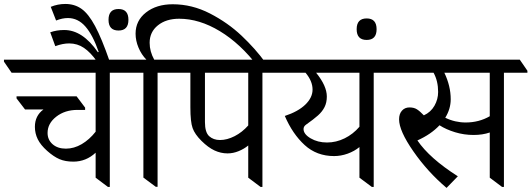

<svg xmlns="http://www.w3.org/2000/svg" viewBox="-62 -916 2619 946"><path d="M594.7 -557.6H479V4.9H469.7L409.2 -40.5V-163.6Q361.8 -119.6 299.3 -119.6Q259.8 -119.6 231.2 -131.8Q202.6 -144 170.4 -172.6Q138.2 -201.2 124 -230Q109.9 -258.8 109.9 -291Q109.9 -345.7 151.9 -376.5H61.5L19.5 -431.2V-441.4H315.4L357.4 -385.7V-374.5H319.8Q257.8 -374.5 215.1 -341.1Q172.4 -307.6 172.4 -261.2Q172.4 -227.1 197.3 -205.3Q222.2 -183.6 262.7 -183.6Q302.7 -183.6 340.6 -205.8Q378.4 -228 409.2 -267.1V-557.6H-4.9L-42.5 -612.3V-622.1H557.1L594.7 -567.4Z M278.8 -702.1Q247.1 -702.1 210.4 -688.5L185.5 -756.8Q216.8 -768.1 253.4 -768.1Q344.2 -769 420.4 -658.7L424.3 -660.2Q395.5 -743.2 358.9 -785.2Q322.3 -827.1 272.5 -827.1Q245.1 -827.1 214.4 -814.9L188 -882.3Q222.7 -896.5 259.8 -896.5Q305.7 -896.5 339.8 -872.3Q374 -848.1 406.5 -787.6Q439 -727.1 478 -614.7H414.6Q384.3 -657.7 351.8 -679.9Q319.3 -702.1 278.8 -702.1ZM472.7 -818.4Q472.7 -871.6 522 -871.6Q570.8 -871.6 570.8 -818.4Q570.8 -765.6 522 -765.6Q472.7 -765.6 472.7 -818.4Z M644.5 -41V-557.6H557.1L519.5 -612.3V-622.1H659.2Q634.8 -647 620.4 -681.4Q606 -715.8 606 -750Q606 -814.5 657.5 -854.7Q709 -895 789.1 -895Q884.3 -895 972.4 -849.6Q1060.5 -804.2 1128.2 -740.2Q1195.8 -676.3 1244.6 -609.4L1208.5 -588.4Q1122.6 -701.2 1021.2 -762.5Q919.9 -823.7 820.8 -823.7Q756.3 -823.7 715.8 -791Q675.3 -758.3 675.3 -705.1Q675.3 -662.6 697.8 -622.1H793L830.6 -567.4V-557.6H714.4V4.4H705.6Z M1346.7 -557.6H1231V4.9H1221.7L1161.1 -40.5V-199.2Q1141.1 -182.6 1114 -171.4Q1086.9 -160.2 1059.1 -160.2Q1025.9 -160.2 994.6 -174.8Q963.4 -189.5 930.7 -221.9Q897.9 -254.4 887 -284.9Q876 -315.4 876 -387.2V-557.6H793L755.4 -612.3V-622.1H1309.1L1346.7 -567.4ZM1161.1 -557.6H947.8V-314.5Q947.8 -264.2 968.5 -245.1Q989.3 -226.1 1022 -226.1Q1056.6 -226.1 1094 -245.1Q1131.3 -264.2 1161.1 -297.9Z M1895 -557.6H1779.3V4.9H1770L1709 -40.5V-191.4Q1684.1 -170.9 1650.9 -158.9Q1617.7 -147 1584 -147Q1498.5 -147 1439 -201.4Q1379.4 -255.9 1341.3 -344.7Q1406.7 -366.2 1442.4 -400.6Q1478 -435.1 1478 -474.6Q1478 -516.6 1443.4 -557.6H1309.1L1271.5 -612.3V-622.1H1857.4L1895 -567.4ZM1709 -557.6H1495.6Q1548.3 -492.7 1548.3 -440.4Q1548.3 -410.6 1537.1 -388.4Q1525.9 -366.2 1504.9 -347.4Q1483.9 -328.6 1445.8 -301.8Q1433.6 -293 1433.6 -280.3Q1433.6 -254.9 1468.5 -234.4Q1503.4 -213.9 1549.3 -213.9Q1594.2 -213.9 1636 -234.4Q1677.7 -254.9 1709 -291.5Z M1695.3 -772Q1695.3 -825.2 1744.6 -825.2Q1793.5 -825.2 1793.5 -772Q1793.5 -719.2 1744.6 -719.2Q1695.3 -719.2 1695.3 -772Z M2536.6 -557.6H2420.9V4.9H2411.6L2351.1 -40.5V-263.2Q2315.9 -251 2271.5 -251Q2224.6 -251 2180.4 -264.4Q2136.2 -277.8 2103.5 -298.8Q2062 -254.4 1994.6 -224.1Q2054.2 -136.2 2193.8 -47.4L2138.2 9.8Q2044.4 -69.8 1974.4 -170.7Q1904.3 -271.5 1904.3 -328.1Q1904.3 -355 1918.5 -370.8Q1932.6 -386.7 1955.6 -386.7Q1977.5 -386.7 1992.2 -377.4Q2006.8 -368.2 2026.4 -347.7Q2060.5 -363.3 2078.6 -395Q2096.7 -426.8 2096.7 -462.9Q2096.7 -517.1 2074.2 -557.6H1857.4L1819.8 -612.3V-622.1H2499L2536.6 -567.4ZM2351.1 -557.6H2127.4Q2158.7 -492.2 2158.7 -426.8Q2158.7 -379.4 2131.8 -335.9Q2179.7 -312.5 2232.4 -312.5Q2297.9 -312.5 2351.1 -343.3Z"/></svg>

Font: Noto Serif Devanagari
Style: Regular
Weight: 400
Designer: Monotype Design Team
Foundry: Monotype Imaging Inc.
Version: Version 1.01